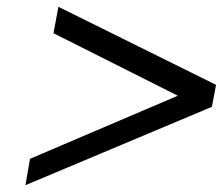

<svg xmlns="http://www.w3.org/2000/svg" viewBox="-20 -585 659 568"><path d="M55.2 -37.1 68.8 -115.2 505.9 -301.8 138.2 -486.8 152.8 -564.9 619.1 -334 606.9 -269Z"/></svg>

Font: Involve
Style: Italic
Weight: 400
Italic angle: -10.5°
Designer: Stefan Peev
Foundry: Context Ltd.
Version: Version 1.001